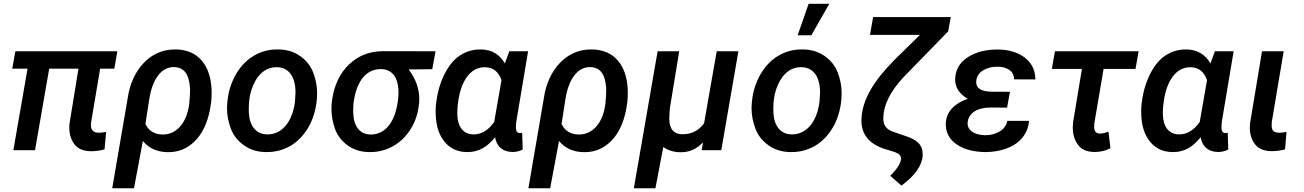

<svg xmlns="http://www.w3.org/2000/svg" viewBox="-20 -802 6961 1025"><path d="M606.4 -528.3H62L45.4 -435.5H127L51.3 0H167L242.7 -435.5H398.9L351.1 -142.6C350.1 -134.8 350.1 -127 350.1 -120.1C350.1 -85.4 358.9 -56.2 377.4 -31.7C395.5 -7.8 424.8 4.9 465.3 5.4C491.2 5.4 515.6 2 538.1 -4.9L546.4 -97.7C531.2 -94.7 517.1 -93.3 504.9 -93.3C481 -94.2 467.8 -105.5 465.8 -126.5C465.3 -128.9 465.3 -131.8 465.3 -134.8C465.3 -139.2 465.8 -143.6 466.3 -148.4L514.6 -435.5H590.3Z M579.1 203.1H695.3L742.7 -49.3C774.4 -10.7 817.4 8.8 872.6 10.3C875 10.3 877 10.3 879.4 10.3C934.1 10.3 981 -9.3 1020.5 -48.8C1060.1 -88.4 1086.9 -144.5 1101.1 -217.3L1107.4 -257.8C1108.9 -273.4 1109.9 -289.1 1109.9 -305.2C1109.9 -311.5 1109.9 -318.4 1109.4 -325.2C1106.4 -390.1 1088.9 -441.4 1056.2 -479.5C1023.4 -517.1 978.5 -536.6 921.4 -538.1C918.9 -538.1 917 -538.1 914.6 -538.1C850.1 -538.1 794.9 -514.6 749.5 -468.3C702.6 -420.9 672.4 -352.5 662.1 -280.3ZM776.9 -272.5C785.2 -325.2 800.3 -367.2 823.2 -397.9C846.2 -428.7 874.5 -443.8 908.7 -443.8C909.2 -443.8 910.2 -443.8 910.6 -443.8C961.4 -441.9 988.8 -408.2 994.1 -334.5C994.1 -330.1 994.6 -325.7 994.6 -320.3C994.6 -301.8 993.2 -277.3 990.2 -247.6C983.4 -195.8 967.3 -155.8 941.9 -127C916.5 -98.1 885.7 -84 849.6 -84C848.1 -84 847.2 -84 845.7 -84C803.2 -85.4 773.4 -104 756.3 -140.1Z M1193.4 -255.9C1192.4 -245.1 1191.9 -234.9 1191.9 -224.6C1191.9 -188 1198.7 -151.4 1212.4 -115.2C1226.1 -79.1 1249.5 -49.3 1282.2 -26.4C1314.9 -2.9 1353.5 9.3 1398.4 9.8C1400.9 9.8 1403.3 9.8 1406.2 9.8C1451.2 9.8 1492.7 -1.5 1530.8 -23.4C1568.8 -45.9 1600.6 -78.6 1626 -121.6C1650.9 -164.6 1666 -213.9 1671.4 -270C1672.4 -281.7 1672.9 -293 1672.9 -303.7C1672.9 -340.3 1666.5 -377 1652.8 -412.6C1639.6 -448.7 1616.2 -478.5 1583.5 -502C1550.8 -525.4 1511.7 -537.6 1466.3 -538.1C1463.9 -538.1 1461.4 -538.1 1459 -538.1C1414.1 -538.1 1373 -526.9 1335 -504.4C1296.9 -481.9 1265.6 -449.7 1240.7 -407.2C1215.8 -364.7 1200.2 -317.9 1194.8 -266.1ZM1308.6 -199.2C1308.1 -205.1 1308.1 -211.4 1308.1 -218.3C1308.1 -231.9 1308.6 -248 1310.5 -266.1C1314.9 -305.7 1326.2 -340.3 1343.3 -370.6C1371.1 -418.9 1409.2 -443.4 1456.5 -443.4C1458 -443.4 1459 -443.4 1460.4 -443.4C1523.4 -440.9 1557.6 -391.1 1557.6 -307.6L1554.7 -259.8C1547.9 -205.1 1531.2 -162.1 1504.9 -130.9C1478.5 -100.1 1445.8 -84.5 1407.7 -84.5C1406.7 -84.5 1405.3 -84.5 1404.3 -84.5C1345.7 -86.4 1312 -130.9 1308.6 -199.2Z M2305.2 -528.3 2026.4 -528.8C1954.1 -528.8 1893.1 -505.4 1843.8 -458.5C1793.9 -411.1 1763.7 -346.7 1752.4 -265.1L1751.5 -257.3C1750 -244.6 1749.5 -231.9 1749.5 -219.7C1749.5 -185.5 1755.9 -150.4 1768.1 -114.7C1780.8 -79.1 1803.2 -49.8 1835 -26.4C1866.7 -2.9 1905.3 9.3 1950.7 9.8C1953.1 9.8 1955.6 9.8 1958.5 9.8C2000.5 9.8 2040 -0.5 2078.1 -21.5C2115.7 -42.5 2147 -72.8 2171.4 -111.3C2195.8 -149.9 2210.4 -192.4 2215.8 -239.7L2217.3 -250.5C2217.8 -257.8 2218.3 -265.1 2218.3 -272.5C2218.3 -329.1 2199.2 -381.8 2161.6 -431.2L2287.6 -432.6ZM1867.7 -255.4C1884.8 -376 1938.5 -433.1 2013.2 -433.1C2014.6 -433.1 2015.6 -433.1 2017.1 -433.1C2072.3 -431.2 2103.5 -390.1 2106.9 -323.7C2106.9 -318.8 2107.4 -314.5 2107.4 -309.6C2107.4 -295.9 2106.4 -282.7 2105 -270L2101.6 -247.1C2083.5 -139.6 2029.8 -84 1960.4 -84C1959.5 -84 1958 -84 1957 -84C1900.4 -85.4 1868.2 -127.4 1865.7 -199.2C1865.7 -204.1 1865.7 -209 1865.7 -213.9C1865.7 -228.5 1866.2 -242.2 1867.7 -255.4Z M2699.2 -528.3 2675.3 -463.4C2647.5 -511.7 2605.5 -536.6 2549.3 -538.1C2547.4 -538.1 2545.9 -538.1 2543.9 -538.1C2504.4 -538.1 2468.3 -527.3 2436 -506.3C2403.3 -484.9 2376 -451.7 2353.5 -407.2C2330.6 -362.3 2315.9 -312 2309.1 -255.9L2307.6 -245.6C2306.2 -232.4 2305.7 -219.7 2305.7 -206.5C2305.7 -199.7 2305.7 -193.4 2306.2 -186.5C2308.6 -127.4 2324.2 -80.6 2353.5 -44.9C2382.8 -9.3 2422.4 9.3 2472.7 9.8C2474.1 9.8 2475.6 9.8 2477.1 9.8C2538.6 9.8 2584 -20.5 2623 -69.3C2631.3 -20.5 2662.6 7.8 2713.4 9.3C2714.8 9.3 2715.8 9.3 2717.3 9.3C2736.8 9.3 2754.4 4.9 2770.5 -3.9L2767.6 -93.3L2761.2 -91.8H2754.4C2741.7 -92.3 2734.9 -101.1 2734.4 -118.2C2734.4 -120.1 2734.4 -122.1 2734.4 -124.5C2734.4 -132.3 2734.9 -143.1 2736.8 -156.2L2799.3 -528.3ZM2425.3 -253.4C2432.6 -312.5 2448.7 -358.9 2473.6 -392.6C2499 -426.3 2529.8 -442.9 2566.9 -442.9C2568.8 -442.9 2570.3 -442.9 2572.3 -442.9C2613.8 -441.4 2642.1 -418.5 2657.2 -374L2618.2 -150.9C2586.9 -106.4 2550.3 -84.5 2508.8 -84.5C2507.8 -84.5 2506.8 -84.5 2505.9 -84.5C2452.6 -85.9 2422.9 -126 2421.4 -190.9C2421.4 -193.4 2421.4 -196.3 2421.4 -198.7C2421.4 -213.9 2422.4 -229 2423.8 -243.2Z M2800.8 203.1H2917L2964.4 -49.3C2996.1 -10.7 3039.1 8.8 3094.2 10.3C3096.7 10.3 3098.6 10.3 3101.1 10.3C3155.8 10.3 3202.6 -9.3 3242.2 -48.8C3281.7 -88.4 3308.6 -144.5 3322.8 -217.3L3329.1 -257.8C3330.6 -273.4 3331.5 -289.1 3331.5 -305.2C3331.5 -311.5 3331.5 -318.4 3331.1 -325.2C3328.1 -390.1 3310.5 -441.4 3277.8 -479.5C3245.1 -517.1 3200.2 -536.6 3143.1 -538.1C3140.6 -538.1 3138.7 -538.1 3136.2 -538.1C3071.8 -538.1 3016.6 -514.6 2971.2 -468.3C2924.3 -420.9 2894 -352.5 2883.8 -280.3ZM2998.5 -272.5C3006.8 -325.2 3022 -367.2 3044.9 -397.9C3067.9 -428.7 3096.2 -443.8 3130.4 -443.8C3130.9 -443.8 3131.8 -443.8 3132.3 -443.8C3183.1 -441.9 3210.4 -408.2 3215.8 -334.5C3215.8 -330.1 3216.3 -325.7 3216.3 -320.3C3216.3 -301.8 3214.8 -277.3 3211.9 -247.6C3205.1 -195.8 3189 -155.8 3163.6 -127C3138.2 -98.1 3107.4 -84 3071.3 -84C3069.8 -84 3068.8 -84 3067.4 -84C3024.9 -85.4 2995.1 -104 2978 -140.1Z M3490.7 -528.3 3363.8 203.1H3479L3521 -17.1C3547.9 1.5 3578.6 10.7 3613.8 10.7C3614.7 10.7 3615.2 10.7 3616.2 10.7C3660.6 10.7 3699.7 -6.8 3732.9 -42L3725.6 0H3830.6L3921.9 -528.3H3806.2L3738.8 -144C3710.4 -105 3672.4 -85.4 3625 -85.4C3623.5 -85.4 3622.1 -85.4 3620.6 -85.4C3577.1 -86.4 3554.7 -112.3 3553.2 -163.6C3553.2 -166 3553.2 -168.9 3553.2 -172.4C3553.2 -185.1 3554.2 -202.6 3556.2 -224.6L3606 -528.3Z M4238.3 -613.8H4311.5L4407.2 -781.7H4296.9ZM3993.7 -255.9C3992.7 -245.1 3992.2 -234.9 3992.2 -224.6C3992.2 -188 3999 -151.4 4012.7 -115.2C4026.4 -79.1 4049.8 -49.3 4082.5 -26.4C4115.2 -2.9 4153.8 9.3 4198.7 9.8C4201.2 9.8 4203.6 9.8 4206.5 9.8C4251.5 9.8 4293 -1.5 4331.1 -23.4C4369.1 -45.9 4400.9 -78.6 4426.3 -121.6C4451.2 -164.6 4466.3 -213.9 4471.7 -270C4472.7 -281.7 4473.1 -293 4473.1 -303.7C4473.1 -340.3 4466.8 -377 4453.1 -412.6C4439.9 -448.7 4416.5 -478.5 4383.8 -502C4351.1 -525.4 4312 -537.6 4266.6 -538.1C4264.2 -538.1 4261.7 -538.1 4259.3 -538.1C4214.4 -538.1 4173.3 -526.9 4135.3 -504.4C4097.2 -481.9 4065.9 -449.7 4041 -407.2C4016.1 -364.7 4000.5 -317.9 3995.1 -266.1ZM4108.9 -199.2C4108.4 -205.1 4108.4 -211.4 4108.4 -218.3C4108.4 -231.9 4108.9 -248 4110.8 -266.1C4115.2 -305.7 4126.5 -340.3 4143.6 -370.6C4171.4 -418.9 4209.5 -443.4 4256.8 -443.4C4258.3 -443.4 4259.3 -443.4 4260.7 -443.4C4323.7 -440.9 4357.9 -391.1 4357.9 -307.6L4355 -259.8C4348.1 -205.1 4331.5 -162.1 4305.2 -130.9C4278.8 -100.1 4246.1 -84.5 4208 -84.5C4207 -84.5 4205.6 -84.5 4204.6 -84.5C4146 -86.4 4112.3 -130.9 4108.9 -199.2Z M4641.1 -710.9 4624.5 -615.7H4891.1L4756.3 -483.4C4698.7 -425.3 4656.2 -372.1 4628.4 -323.7C4600.6 -275.4 4584.5 -228.5 4580.1 -183.6C4579.1 -175.3 4578.6 -167.5 4578.6 -159.7C4578.6 -85.4 4619.1 -34.7 4699.7 -7.8L4756.8 9.8C4779.3 18.1 4790.5 29.3 4790.5 44.4C4790.5 46.4 4790.5 48.3 4790 50.3C4786.6 69.3 4774.4 90.3 4753.9 113.8L4732.9 136.7L4792.5 189C4864.7 135.7 4902.3 82 4905.8 28.3C4905.8 25.9 4905.8 23.4 4905.8 21.5C4905.8 -20 4886.7 -49.3 4828.6 -70.8L4742.7 -100.6C4712.4 -112.3 4696.8 -133.3 4695.8 -164.1C4695.8 -166 4695.8 -168.5 4695.8 -170.4C4695.8 -239.3 4731.4 -312 4802.7 -389.2L5042 -634.8L5055.7 -710.9Z M5029.3 -145C5029.3 -142.6 5029.3 -139.6 5029.3 -137.2C5029.3 -94.2 5047.9 -59.6 5085 -32.7C5122.6 -5.9 5172.9 8.3 5236.3 9.8C5238.3 9.8 5240.2 9.8 5242.2 9.8C5280.8 9.8 5317.9 3.4 5353 -9.3C5423.3 -34.7 5467.8 -86.9 5473.6 -156.7H5357.4C5353 -132.8 5339.4 -113.8 5316.9 -100.1C5293.9 -86.9 5269 -80.1 5241.2 -80.1C5239.7 -80.1 5238.8 -80.1 5237.3 -80.1C5177.2 -82 5145.5 -108.9 5145.5 -142.1C5145.5 -145 5145.5 -147.5 5146 -150.4C5151.9 -198.7 5196.8 -228 5268.6 -228L5356.4 -227.5L5371.6 -312L5269.5 -312.5C5217.3 -314.5 5191.4 -331.1 5191.4 -363.8C5191.4 -367.2 5191.9 -370.6 5192.4 -374.5C5195.8 -396.5 5208 -414.1 5229 -426.8C5250.5 -439.5 5274.9 -445.8 5302.2 -445.8C5303.2 -445.8 5304.7 -445.8 5306.2 -445.8C5331.5 -445.8 5352.5 -439.9 5369.1 -428.2C5385.3 -416.5 5393.6 -399.9 5393.6 -378.4L5507.3 -377.9C5507.3 -424.8 5489.7 -462.9 5454.1 -491.7C5418.5 -520.5 5371.6 -536.1 5313.5 -537.6C5310.5 -537.6 5307.6 -537.6 5304.7 -537.6C5241.7 -537.6 5188.5 -523.9 5146 -496.1C5103 -468.3 5080.6 -429.7 5079.1 -379.4C5079.1 -378.4 5079.1 -377 5079.1 -376C5079.1 -332 5106.9 -296.4 5146.5 -274.9C5071.8 -248 5032.7 -204.6 5029.3 -145Z M6058.6 -528.3H5611.8L5595.2 -434.1H5755.9L5708.5 -148.4C5707.5 -139.2 5707 -130.4 5707 -122.1C5707 -85.4 5716.3 -54.7 5734.4 -29.8C5752.4 -4.4 5781.2 8.8 5821.8 9.3C5823.2 9.3 5824.7 9.3 5825.7 9.3C5855.5 9.3 5882.8 2.4 5908.2 -10.7L5897.9 -98.6C5878.9 -92.3 5864.3 -88.9 5853.5 -88.9C5853 -88.9 5852.5 -88.9 5852.1 -88.9C5831.5 -88.9 5821.3 -101.1 5821.3 -125L5822.3 -144.5L5871.6 -434.1H6042Z M6465.8 -528.3 6441.9 -463.4C6414.1 -511.7 6372.1 -536.6 6315.9 -538.1C6314 -538.1 6312.5 -538.1 6310.5 -538.1C6271 -538.1 6234.9 -527.3 6202.6 -506.3C6169.9 -484.9 6142.6 -451.7 6120.1 -407.2C6097.2 -362.3 6082.5 -312 6075.7 -255.9L6074.2 -245.6C6072.8 -232.4 6072.3 -219.7 6072.3 -206.5C6072.3 -199.7 6072.3 -193.4 6072.8 -186.5C6075.2 -127.4 6090.8 -80.6 6120.1 -44.9C6149.4 -9.3 6189 9.3 6239.3 9.8C6240.7 9.8 6242.2 9.8 6243.7 9.8C6305.2 9.8 6350.6 -20.5 6389.6 -69.3C6397.9 -20.5 6429.2 7.8 6480 9.3C6481.4 9.3 6482.4 9.3 6483.9 9.3C6503.4 9.3 6521 4.9 6537.1 -3.9L6534.2 -93.3L6527.8 -91.8H6521C6508.3 -92.3 6501.5 -101.1 6501 -118.2C6501 -120.1 6501 -122.1 6501 -124.5C6501 -132.3 6501.5 -143.1 6503.4 -156.2L6565.9 -528.3ZM6191.9 -253.4C6199.2 -312.5 6215.3 -358.9 6240.2 -392.6C6265.6 -426.3 6296.4 -442.9 6333.5 -442.9C6335.4 -442.9 6336.9 -442.9 6338.9 -442.9C6380.4 -441.4 6408.7 -418.5 6423.8 -374L6384.8 -150.9C6353.5 -106.4 6316.9 -84.5 6275.4 -84.5C6274.4 -84.5 6273.4 -84.5 6272.5 -84.5C6219.2 -85.9 6189.5 -126 6188 -190.9C6188 -193.4 6188 -196.3 6188 -198.7C6188 -213.9 6189 -229 6190.4 -243.2Z M6717.3 -528.3 6653.3 -142.6C6652.3 -134.8 6652.3 -127.4 6652.3 -120.1C6652.3 -85.9 6661.1 -56.6 6679.7 -32.2C6697.8 -8.3 6727.1 4.4 6767.6 4.9C6769.5 4.9 6771.5 4.9 6773.4 4.9C6795.9 4.9 6818.4 1.5 6840.3 -4.9L6848.1 -97.7C6833.5 -94.7 6819.8 -93.3 6807.1 -93.3C6782.7 -94.2 6770 -105 6769 -126V-147.9L6833 -528.3Z"/></svg>

Font: Roboto Medium
Style: Italic
Weight: 500
Italic angle: -12°
Designer: Google
Version: Version 2.137; 2017